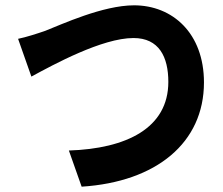

<svg xmlns="http://www.w3.org/2000/svg" viewBox="-20 -695 840 722"><path d="M747 -385C747 -570 629 -675 484 -675C367 -675 211 -603 150 -579C121 -569 78 -555 48 -549L98 -407C181 -452 364 -552 482 -552C578 -552 613 -481 613 -387C613 -213 455 -136 239 -129L287 7C568 -11 747 -158 747 -385Z"/></svg>

Font: Glow Sans TC Compressed
Style: Bold
Weight: 700
Width: 2
Designer: Ryoko NISHIZUKA (kana, bopomofo & ideographs); Paul D. Hunt (Latin, Greek & Cyrillic); Sandoll Communications, Soo-young
Version: Version 0.93